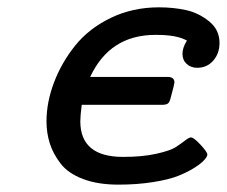

<svg xmlns="http://www.w3.org/2000/svg" viewBox="-20 -498 619 524"><path d="M106.9 -167Q106.9 -218.8 127.4 -272.9Q147.9 -327.1 185.1 -373.5Q222.2 -419.9 282 -449Q341.8 -478 414.1 -478Q453.1 -478 487.5 -470.5Q522 -462.9 550.5 -439.9Q579.1 -417 579.1 -380.9Q579.1 -352.1 562 -332.5Q544.9 -313 518.1 -313Q501 -313 489.5 -323.5Q478 -334 478 -351.1Q478 -368.2 490.2 -387.2Q462.4 -403.3 403.8 -402.8Q279.8 -402.8 226.1 -288.1H437Q456.1 -288.1 456.1 -272.9Q456.1 -269 445.8 -231Q442.9 -218.8 438 -215.3Q433.1 -211.9 420.9 -211.9H203.1Q199.2 -182.1 199.2 -167Q199.2 -69.8 315.9 -69.8Q369.1 -69.8 407 -78.4Q444.8 -86.9 459.5 -96.4Q474.1 -106 485.1 -114.5Q496.1 -123 501 -123Q508.8 -123 527.3 -103Q545.9 -83 545.9 -76.2Q545.9 -71.3 538.3 -62.3Q530.8 -53.2 512 -41Q493.2 -28.8 467 -18.3Q440.9 -7.8 397.5 -1Q354 5.9 303.2 5.9Q247.1 5.9 206.5 -9.5Q166 -24.9 145.5 -51.5Q125 -78.1 116 -106.4Q106.9 -134.8 106.9 -167Z"/></svg>

Font: CMU Concrete
Style: BoldItalic
Weight: 700
Italic angle: -14.04°
Version: Version 0.7.0